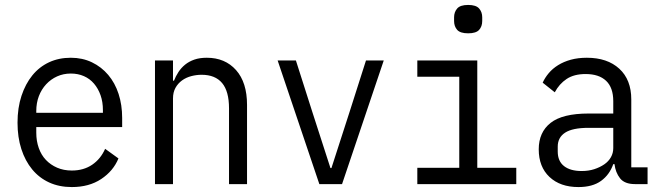

<svg xmlns="http://www.w3.org/2000/svg" viewBox="-20 -746 2680 778"><path d="M271 12Q220 12 179.5 -6.5Q139 -25 110.5 -59.5Q82 -94 66.5 -142Q51 -190 51 -249Q51 -309 67 -357.5Q83 -406 111 -440.5Q139 -475 178.5 -493.5Q218 -512 267 -512Q314 -512 352.5 -493.5Q391 -475 418.5 -442.5Q446 -410 460.5 -365.5Q475 -321 475 -268V-231H127V-208Q127 -175 137 -146.5Q147 -118 166 -98Q185 -78 211.5 -66.5Q238 -55 271 -55Q319 -55 353.5 -78.5Q388 -102 406 -143L460 -104Q439 -53 390 -20.5Q341 12 271 12ZM267 -448Q237 -448 211.5 -436.5Q186 -425 167 -404.5Q148 -384 137.5 -356.5Q127 -329 127 -296V-289H397V-300Q397 -333 387.5 -360Q378 -387 361 -407Q344 -427 320 -437.5Q296 -448 267 -448Z M608 0V-501H681V-419H685Q692 -437 703 -454Q714 -471 730 -484Q746 -497 767.5 -504.5Q789 -512 818 -512Q892 -512 936.5 -462Q981 -412 981 -321V0H908V-307Q908 -376 880 -409.5Q852 -443 797 -443Q776 -443 755 -437.5Q734 -432 717.5 -420Q701 -408 691 -390Q681 -372 681 -347V0Z M1274 0 1105 -501H1179L1246 -291L1319 -65H1323L1396 -291L1463 -501H1535L1366 0Z M1877 -611Q1845 -611 1832.5 -625Q1820 -639 1820 -661V-676Q1820 -697 1832.5 -711.5Q1845 -726 1877 -726Q1909 -726 1921.5 -711.5Q1934 -697 1934 -676V-661Q1934 -639 1921.5 -625Q1909 -611 1877 -611ZM1671 -66H1841V-435H1671V-501H1914V-66H2072V0H1671Z M2553 0Q2511 0 2492.5 -23.5Q2474 -47 2470 -81H2465Q2450 -38 2415.5 -13Q2381 12 2324 12Q2250 12 2206.5 -29Q2163 -70 2163 -141Q2163 -210 2211 -248Q2259 -286 2365 -286H2465V-336Q2465 -391 2436 -418.5Q2407 -446 2353 -446Q2306 -446 2276 -426Q2246 -406 2228 -372L2179 -411Q2188 -431 2203.5 -449.5Q2219 -468 2241.5 -482Q2264 -496 2293 -504Q2322 -512 2358 -512Q2441 -512 2489.5 -467.5Q2538 -423 2538 -343V-68H2604V0ZM2337 -53Q2365 -53 2388 -60.5Q2411 -68 2428.5 -80Q2446 -92 2455.5 -109Q2465 -126 2465 -146V-228H2365Q2300 -228 2270 -208.5Q2240 -189 2240 -152V-132Q2240 -93 2265.5 -73Q2291 -53 2337 -53Z"/></svg>

Font: PlemolJP
Style: Regular
Weight: 400
Monospace: yes
Version: v2.0.4; ttfautohint (v1.8.4.7-5d5b-dirty) -l 6 -r 45 -G 200 